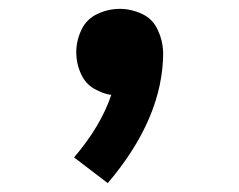

<svg xmlns="http://www.w3.org/2000/svg" viewBox="-20 -208 540 433"><path d="M223 205 147 147Q207 77 231 6Q215 4 200 -4Q175 -15 163.5 -39.5Q152 -64 152 -90Q152 -116 163.5 -140.5Q175 -165 199.5 -176.5Q224 -188 250 -188Q276 -188 300.5 -176.5Q325 -165 336 -140Q347 -117 348 -90Q348 58 223 205Z"/></svg>

Font: Iosevka SS01
Style: Bold
Weight: 700
Monospace: yes
Designer: Belleve Invis
Foundry: Belleve Invis
Version: 2.3.3; ttfautohint (v1.8.3)